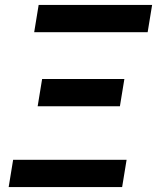

<svg xmlns="http://www.w3.org/2000/svg" viewBox="-20 -755 640 775"><path d="M576 -625H118L136 -735H594ZM464 -326H132L150 -436H482ZM15 0 33 -110H491L473 0Z"/></svg>

Font: Iosevka Extrabold Extended
Style: Italic
Weight: 800
Width: 7
Italic angle: -9°
Monospace: yes
Designer: Belleve Invis
Foundry: Belleve Invis
Version: Version 32.5.0; ttfautohint (v1.8.4)